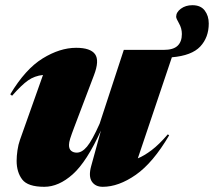

<svg xmlns="http://www.w3.org/2000/svg" viewBox="-20 -704 824 739"><path d="M331 -65 368.5 -201.5Q314 -81.5 260 -33.2Q206 15 150.5 15Q87 15 65.5 -13.2Q44 -41.5 44 -85Q44 -103 47.2 -125.5Q50.5 -148 57 -166L145.5 -415.5Q113 -412 88 -394.5Q63 -377 26.5 -335.5L19.5 -341Q77.5 -438 144 -479Q210.5 -520 273 -520Q328 -520 345.8 -495.5Q363.5 -471 341.5 -414L266 -215Q255 -186 250.2 -170.8Q245.5 -155.5 245.5 -146Q245.5 -130.5 254 -123.5Q262.5 -116.5 275.5 -116.5Q295.5 -116.5 315 -139.8Q334.5 -163 363.5 -228L456.5 -512H610Q647 -512 663.5 -527.8Q680 -543.5 680 -573Q680 -595 669 -614Q658 -633 658 -639.5Q658 -657 676.2 -670.5Q694.5 -684 720.5 -684Q752.5 -684 768 -663.5Q783.5 -643 783.5 -613.5Q783.5 -560 750.8 -525Q718 -490 641.5 -483.5L510.5 -94.5Q535 -104.5 563.5 -126Q592 -147.5 626 -187L631 -183Q569 -77.5 502.8 -31.2Q436.5 15 375.5 15Q347 15 333.5 -5.2Q320 -25.5 331 -65Z"/></svg>

Font: Newsreader 72pt ExtraBold
Style: Italic
Weight: 800
Italic angle: -17°
Designer: Hugues Gentile
Foundry: Production Type
Version: Version 1.003; ttfautohint (v1.8.3)